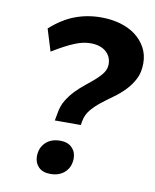

<svg xmlns="http://www.w3.org/2000/svg" viewBox="-79 -739 654 808"><g transform="rotate(10 248.0 -335.0)"><path d="M191 8Q158 8 140.5 -10Q123 -28 123 -55Q123 -92 146.5 -114.5Q170 -137 209 -137Q241 -137 259 -119Q277 -101 277 -74Q277 -37 253.5 -14.5Q230 8 191 8ZM171 -217 177 -249Q182 -281 197 -305.5Q212 -330 232 -350.5Q252 -371 273 -387.5Q294 -404 312 -420Q330 -436 341.5 -452.5Q353 -469 353 -489Q353 -522 329 -542.5Q305 -563 263 -563Q247 -563 231 -559.5Q215 -556 196.5 -548.5Q178 -541 155 -529Q132 -517 103 -499L74 -593Q124 -638 176.5 -658Q229 -678 289 -678Q333 -678 371 -667Q409 -656 436.5 -635Q464 -614 480 -584.5Q496 -555 496 -518Q496 -479 481.5 -451Q467 -423 445.5 -400.5Q424 -378 398 -359.5Q372 -341 348.5 -322.5Q325 -304 307.5 -283Q290 -262 285 -234L282 -217Z"/></g></svg>

Font: Celebes
Style: Bold Italic
Weight: 700
Italic angle: -10°
Designer: Anugrah Pasau
Foundry: Lafontype
Version: Version 1.000; ttfautohint (v1.8.4)